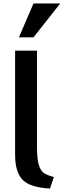

<svg xmlns="http://www.w3.org/2000/svg" viewBox="-20 -1072 367 1106"><path d="M290 -52 268 14Q154 8 110.5 -36Q67 -80 67 -181V-780H193V-229Q193 -159 203 -124.5Q213 -90 230.5 -77Q248 -64 290 -52ZM173 -857H89L173 -1052H327Z"/></svg>

Font: Repo
Style: DemiBold
Weight: 600
Designer: Stefan Peev
Foundry: Context Ltd
Version: Version 001.000